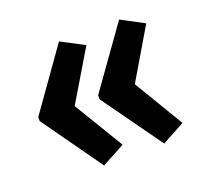

<svg xmlns="http://www.w3.org/2000/svg" viewBox="-84 -584 667 627"><g transform="rotate(-20 249.0 -270.5)"><path d="M30 -277V-263L178 -55L258 -98L154 -270L258 -444L178 -486ZM238 -277V-263L387 -55L466 -98L363 -270L466 -444L387 -486Z"/></g></svg>

Font: Noto Sans Armenian ExtraCondensed SemiBold
Style: Regular
Weight: 600
Width: 2
Designer: Monotype Design Team
Foundry: Monotype Imaging Inc.
Version: Version 2.008